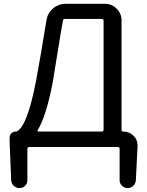

<svg xmlns="http://www.w3.org/2000/svg" viewBox="-20 -750 752 982"><path d="M509.8 -643.6Q509.8 -653.3 500 -653.3H312.5Q302.7 -653.3 301.8 -643.6Q291 -585.9 275.4 -486.8Q259.8 -387.7 249 -325.2Q215.8 -154.3 172.9 -85Q170.9 -82 172.4 -79.6Q173.8 -77.1 176.8 -77.1H500Q509.8 -77.1 509.8 -86.9ZM601.6 -85Q601.6 -77.1 610.4 -77.1Q641.6 -77.1 663.1 -55.7Q684.6 -34.2 683.6 -2.9L674.8 171.9Q673.8 188.5 661.6 200.2Q649.4 211.9 632.8 211.9Q616.2 211.9 604 200.2Q591.8 188.5 591.8 171.9V11.7Q591.8 2 582 2H129.9Q120.1 2 120.1 11.7V171.9Q120.1 188.5 108.4 200.2Q96.7 211.9 79.1 211.9Q62.5 211.9 50.3 200.2Q38.1 188.5 37.1 171.9L29.3 -20.5V-46.9Q29.3 -58.6 38.1 -67.9Q46.9 -77.1 59.6 -77.1Q63.5 -77.1 66.4 -78.1Q120.1 -105.5 165 -339.8Q190.4 -477.5 217.8 -647.5Q223.6 -683.6 251.5 -707Q279.3 -730.5 316.4 -730.5H516.6Q551.8 -730.5 576.7 -705.6Q601.6 -680.7 601.6 -645.5Z"/></svg>

Font: irohamaru Regular
Style: Regular
Weight: 400
Designer: [Source Han Sans]
Ryoko NISHIZUKA  (kana & ideographs); Paul D. Hunt (Latin, Greek & Cyrillic); Wenlong ZHANG  (bopomofo
Version: Version 1.00